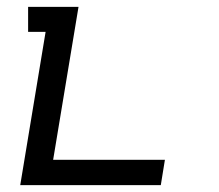

<svg xmlns="http://www.w3.org/2000/svg" viewBox="-20 -540 640 560"><path d="M39 0 113 -447H62V-520H209L135 -74H461L449 0Z"/></svg>

Font: Iosevka HT Extended
Style: Italic
Weight: 400
Width: 7
Italic angle: -9°
Monospace: yes
Designer: Belleve Invis
Foundry: Belleve Invis
Version: Version 32.3.0; ttfautohint (v1.8.4)